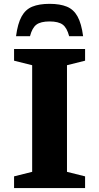

<svg xmlns="http://www.w3.org/2000/svg" viewBox="-20 -956 504 976"><path d="M412.5 -59.5V0H51.5V-59.5L143.5 -82.5V-624.5L51.5 -647.5V-707H412.5V-647.5L320.5 -624.5V-82.5ZM232 -847Q187 -847 165.2 -830.8Q143.5 -814.5 132.5 -772H61.5Q70 -836.5 89.8 -872.2Q109.5 -908 144.2 -922.2Q179 -936.5 232 -936.5Q285 -936.5 319.8 -922.2Q354.5 -908 374.2 -872.2Q394 -836.5 402.5 -772H331.5Q320.5 -814.5 298.8 -830.8Q277 -847 232 -847Z"/></svg>

Font: Newsreader 6pt SemiBold
Style: Regular
Weight: 600
Designer: Hugues Gentile
Foundry: Production Type
Version: Version 1.003; ttfautohint (v1.8.3)